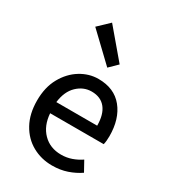

<svg xmlns="http://www.w3.org/2000/svg" viewBox="-188 -858 859 965"><g transform="rotate(30 241.0 -375.5)"><path d="M270 11Q207 11 155 -18Q103 -47 72.5 -102.5Q42 -158 42 -235Q42 -312 73 -367.5Q104 -423 153 -453Q202 -483 256 -483Q348 -483 397.5 -422Q447 -361 447 -261Q447 -232 442 -212H131Q136 -142 177 -100.5Q218 -59 282 -59Q314 -59 342.5 -69Q371 -79 396 -96L428 -38Q396 -16 356.5 -2.5Q317 11 270 11ZM130 -276H367Q367 -341 339 -376Q311 -411 258 -411Q211 -411 174.5 -376Q138 -341 130 -276ZM265 -554 110 -702 173 -762 311 -599Z"/></g></svg>

Font: Narnoor
Style: Regular
Weight: 400
Designer: S. Sridhar Murthy
Foundry: SIL International
Version: Version 3.000